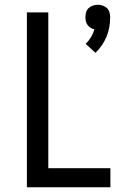

<svg xmlns="http://www.w3.org/2000/svg" viewBox="-20 -787 540 807"><path d="M381 -565 340 -603Q353 -615 362.5 -631Q372 -647 377 -664Q369 -665 361 -670Q353 -675 348 -682Q343 -689 341 -697.5Q339 -706 339 -715Q339 -725 342 -735.5Q345 -746 352.5 -753Q360 -760 370.5 -763.5Q381 -767 391 -767Q401 -767 411.5 -763.5Q422 -760 429.5 -753Q437 -746 440 -735.5Q443 -725 443 -715Q443 -694 439.5 -673.5Q436 -653 428 -633.5Q420 -614 408 -596.5Q396 -579 381 -565ZM93 0V-735H183V-80H444V0Z"/></svg>

Font: Iosevka Curly Medium
Style: Regular
Weight: 500
Monospace: yes
Designer: Belleve Invis
Foundry: Belleve Invis
Version: Version 22.1.2; ttfautohint (v1.8.4)